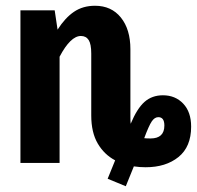

<svg xmlns="http://www.w3.org/2000/svg" viewBox="-20 -566 684 667"><path d="M644 -126Q644 -56 600 -20.5Q556 15 486 15Q465 15 445 12L417 81L354 55L380 -9Q342 -29 319.5 -67.5Q297 -106 297 -165V-380Q297 -413 288 -427Q279 -441 261 -441Q225 -441 187 -369V0H51V-530H170L180 -463Q206 -504 237 -525Q268 -546 310 -546Q367 -546 400 -505Q433 -464 433 -395V-160Q433 -143 434 -136Q456 -189 482 -212Q508 -235 546 -235Q589 -235 616.5 -206Q644 -177 644 -126ZM551 -130Q551 -159 530 -159Q517 -159 507 -144Q497 -129 481 -86Q488 -85 503 -85Q551 -85 551 -130Z"/></svg>

Font: Fira Sans Compressed SemiBold
Style: Regular
Weight: 600
Width: 1
Designer: bBox Type GmbH & Carrois Corporate GbR & Edenspiekermann AG
Foundry: bBox Type GmbH & Carrois Corporate GbR & Edenspiekermann AG
Version: Version 4.301